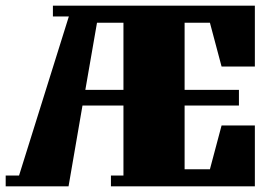

<svg xmlns="http://www.w3.org/2000/svg" viewBox="-45 -655 951 675"><path d="M141 -597V-635H851V-421H734L693 -575H604V-339H795V-284H604V-60H693L734 -214H851V0H345V-38H389V-284H245L196 0H-25V-38H22L197 -597ZM296 -575 255 -339H389V-575Z"/></svg>

Font: Unlock
Style: Regular
Weight: 400
Designer: Eduardo Rodriguez Tunni
Foundry: Eduardo Rodriguez Tunni
Version: Version 1.003; ttfautohint (v1.8.4.7-5d5b);gftools[0.9.23]